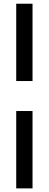

<svg xmlns="http://www.w3.org/2000/svg" viewBox="-20 -832 268 1057"><path d="M69.3 205.1V-220.8H159.1V205.1ZM69.3 -385.9V-811.5H159.1V-385.9Z"/></svg>

Font: Reddit Sans Condensed
Style: Regular
Weight: 400
Designer: Stephen Hutchings
Foundry: Reddit
Version: Version 1.014